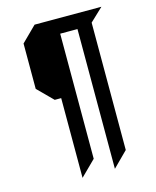

<svg xmlns="http://www.w3.org/2000/svg" viewBox="-129 -692 862 1063"><g transform="rotate(-15 302.0 -160.0)"><path d="M556 -604 481 -533V197L396 282V-519H297V198L210 284V-173H173L87 -259V-519L173 -604Z"/></g></svg>

Font: Iceberg
Style: Regular
Weight: 400
Designer: Victor Kharyk
Foundry: Cyreal (www.cyreal.org)
Version: Version 1.002